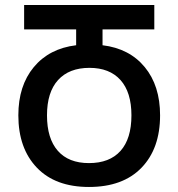

<svg xmlns="http://www.w3.org/2000/svg" viewBox="-20 -734 709 764"><path d="M53 -275Q53 -393 114.5 -467Q176 -541 283 -554V-617H76V-714H594V-617H388V-554Q495 -541 556 -467Q617 -393 617 -275Q617 -143 543 -66.5Q469 10 334 10Q200 10 126.5 -67Q53 -144 53 -275ZM503 -275Q503 -367 459.5 -415.5Q416 -464 336 -464Q255 -464 211 -415.5Q167 -367 167 -275Q167 -183 210 -134Q253 -85 334 -85Q416 -85 459.5 -133.5Q503 -182 503 -275Z"/></svg>

Font: Noto Sans Georgian Medium Narrow
Style: Regular
Weight: 500
Width: 4
Designer: Monotype Design team
Foundry: Monotype Imaging Inc.
Version: Version 1.000